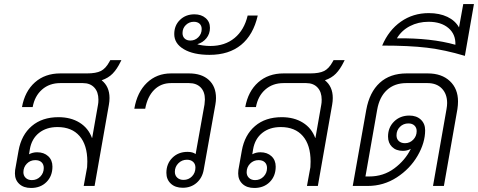

<svg xmlns="http://www.w3.org/2000/svg" viewBox="-20 -922 2370 952"><path d="M582 -624 578 -616Q560 -579 538.5 -557Q517 -535 484 -524Q523 -493 523 -436Q523 -420 520 -403L449 0H395L412 -93Q413 -103 413 -121Q413 -203 374.5 -247.5Q336 -292 265 -292Q210 -292 173.5 -263Q137 -234 128 -182L124 -157Q142 -167 164 -167Q198 -167 219 -147.5Q240 -128 240 -96Q240 -49 210.5 -19.5Q181 10 134 10Q97 10 75.5 -10Q54 -30 54 -62Q54 -73 55 -79L72 -175Q86 -253 137.5 -297Q189 -341 270 -341Q331 -341 374.5 -314Q418 -287 436 -238H437L466 -403Q468 -412 468 -428Q468 -466 447.5 -488Q427 -510 391 -510H279Q225 -510 188.5 -478Q152 -446 142 -391H89Q103 -469 153 -513.5Q203 -558 279 -558H411Q456 -558 480 -570Q504 -582 522 -615L527 -624ZM155 -128Q130 -128 113 -110.5Q96 -93 96 -68Q96 -51 107.5 -40Q119 -29 138 -29Q163 -29 180 -46.5Q197 -64 197 -89Q197 -107 186 -117.5Q175 -128 155 -128Z M1051 -436Q1051 -421 1048 -404L990 -80Q983 -40 955 -15.5Q927 9 886 9Q849 9 827 -11.5Q805 -32 805 -65Q805 -110 834.5 -139.5Q864 -169 910 -169Q936 -169 950 -158L994 -404Q996 -422 996 -429Q996 -467 975 -488.5Q954 -510 917 -510H828Q778 -510 744.5 -476.5Q711 -443 700 -383H646Q660 -465 708.5 -511.5Q757 -558 828 -558H917Q980 -558 1015.5 -525.5Q1051 -493 1051 -436ZM949 -91Q949 -109 937.5 -119.5Q926 -130 907 -130Q882 -130 864.5 -112.5Q847 -95 847 -70Q847 -52 859 -41Q871 -30 890 -30Q915 -30 932 -47.5Q949 -65 949 -91Z M844 -753Q844 -796 872.5 -823.5Q901 -851 944 -851Q978 -851 999.5 -832.5Q1021 -814 1021 -784Q1021 -754 1003.5 -732.5Q986 -711 959 -703L960 -702Q969 -699 987 -696.5Q1005 -694 1023 -694Q1095 -694 1143 -733.5Q1191 -773 1208 -845H1258Q1236 -749 1175.5 -699.5Q1115 -650 1019 -650Q939 -650 891.5 -678Q844 -706 844 -753ZM980 -778Q980 -795 969.5 -804.5Q959 -814 941 -814Q918 -814 901.5 -798Q885 -782 885 -758Q885 -741 895.5 -731Q906 -721 924 -721Q947 -721 963.5 -737.5Q980 -754 980 -778Z M1689 -624 1685 -616Q1667 -579 1645.5 -557Q1624 -535 1591 -524Q1630 -493 1630 -436Q1630 -420 1627 -403L1556 0H1502L1519 -93Q1520 -103 1520 -121Q1520 -203 1481.5 -247.5Q1443 -292 1372 -292Q1317 -292 1280.5 -263Q1244 -234 1235 -182L1231 -157Q1249 -167 1271 -167Q1305 -167 1326 -147.5Q1347 -128 1347 -96Q1347 -49 1317.5 -19.5Q1288 10 1241 10Q1204 10 1182.5 -10Q1161 -30 1161 -62Q1161 -73 1162 -79L1179 -175Q1193 -253 1244.5 -297Q1296 -341 1377 -341Q1438 -341 1481.5 -314Q1525 -287 1543 -238H1544L1573 -403Q1575 -412 1575 -428Q1575 -466 1554.5 -488Q1534 -510 1498 -510H1386Q1332 -510 1295.5 -478Q1259 -446 1249 -391H1196Q1210 -469 1260 -513.5Q1310 -558 1386 -558H1518Q1563 -558 1587 -570Q1611 -582 1629 -615L1634 -624ZM1262 -128Q1237 -128 1220 -110.5Q1203 -93 1203 -68Q1203 -51 1214.5 -40Q1226 -29 1245 -29Q1270 -29 1287 -46.5Q1304 -64 1304 -89Q1304 -107 1293 -117.5Q1282 -128 1262 -128Z M2251 -419Q2251 -401 2248 -381L2181 0H2127L2194 -381Q2197 -398 2197 -411Q2197 -456 2171 -483Q2145 -510 2100 -510H1995Q1936 -510 1898.5 -475.5Q1861 -441 1850 -377L1792 -47H1811Q1881 -47 1935 -87Q1989 -127 2017 -184Q1999 -174 1978 -174Q1944 -174 1924 -193.5Q1904 -213 1904 -245Q1904 -290 1934 -319.5Q1964 -349 2010 -349Q2045 -349 2066.5 -329Q2088 -309 2088 -276Q2088 -214 2050.5 -149.5Q2013 -85 1947.5 -42.5Q1882 0 1803 0H1729L1796 -377Q1812 -465 1863 -511.5Q1914 -558 1996 -558H2101Q2170 -558 2210.5 -520Q2251 -482 2251 -419ZM1988 -212Q2012 -212 2029 -229.5Q2046 -247 2046 -272Q2046 -289 2035 -299.5Q2024 -310 2005 -310Q1980 -310 1963 -293Q1946 -276 1946 -251Q1946 -233 1957.5 -222.5Q1969 -212 1988 -212Z M2330 -902 2285 -645Q2185 -675 2097 -685.5Q2009 -696 1875 -696Q1907 -772 1967.5 -814.5Q2028 -857 2106 -857Q2159 -857 2198 -838.5Q2237 -820 2256 -786L2277 -902ZM2105 -814Q2054 -814 2012.5 -792.5Q1971 -771 1948 -732Q2118 -734 2238 -700Q2240 -752 2203.5 -783Q2167 -814 2105 -814Z"/></svg>

Font: Bai Jamjuree Light
Style: Italic
Weight: 300
Italic angle: -10°
Version: Version 1.000; ttfautohint (v1.6)